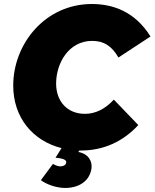

<svg xmlns="http://www.w3.org/2000/svg" viewBox="-20 -732 771 958"><path d="M385 19C495 19 594 -25 670 -108L548 -235C505 -188 456 -164 404 -164C315 -164 260 -227 260 -315C260 -417 323 -528 440 -528C499 -528 538 -502 571 -445L731 -550C654 -673 546 -712 438 -712C206 -712 46 -514 46 -305C46 -145 144 -29 287 7L257 55C306 59 313 70 310 81C309 90 297 99 277 98C261 96 251 89 244 86L184 167C211 187 250 201 288 205C355 211 423 184 436 112C443 71 419 35 371 26L376 19Z"/></svg>

Font: Fixel Display Black
Style: Italic
Weight: 900
Italic angle: -10°
Designer: AlfaBravo + MacPaw
Foundry: Kyrylo Tkachov, Marchela Mozhyna, Serhii Makarenko, Maria Weinstein, Zakhar Kryvoshyya
Version: Version 1.210;Glyphs 3.2 (3217)